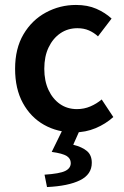

<svg xmlns="http://www.w3.org/2000/svg" viewBox="-20 -523 502 776"><path d="M280 12Q212 12 158 -18.5Q104 -49 72.5 -106.5Q41 -164 41 -245Q41 -327 75 -384.5Q109 -442 165.5 -472.5Q222 -503 287 -503Q334 -503 369.5 -487.5Q405 -472 431 -448L376 -376Q360 -391 339.5 -400Q319 -409 293 -409Q254 -409 224 -388.5Q194 -368 176.5 -331.5Q159 -295 159 -245Q159 -196 176 -159.5Q193 -123 222.5 -102.5Q252 -82 291 -82Q320 -82 345.5 -93Q371 -104 391 -121L438 -50Q407 -22 366.5 -5Q326 12 280 12ZM170 233 160 183Q221 179 243.5 168Q266 157 266 136Q266 118 249.5 107.5Q233 97 189 91L235 -3H305L276 62Q312 71 331.5 87.5Q351 104 351 135Q351 182 303.5 205.5Q256 229 170 233Z"/></svg>

Font: Source Sans 3 SemiBold
Style: Regular
Weight: 600
Designer: Paul D. Hunt
Foundry: Adobe
Version: Version 3.046;hotconv 1.0.118;makeotfexe 2.5.65603